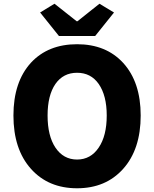

<svg xmlns="http://www.w3.org/2000/svg" viewBox="-20 -995 826 1029"><path d="M146 -90Q52 -195 52 -376Q52 -556 146 -659Q238 -758 393 -758Q548 -758 640 -658Q734 -555 734 -376Q734 -195 640 -90Q547 14 393 14Q239 14 146 -90ZM509 -204Q552 -267 552 -376Q552 -483 509 -545Q467 -605 393 -605Q319 -605 277 -545Q235 -484 235 -376Q235 -267 277 -204Q320 -140 393 -140Q466 -140 509 -204ZM195 -928 272 -975 391 -881H395L513 -975L591 -928L490 -802H296Z"/></svg>

Font: KaiGen Gothic KR Heavy
Style: Heavy
Weight: 900
Designer: Ryoko NISHIZUKA  (kana & ideographs); Paul D. Hunt (Latin, Greek & Cyrillic); Wenlong ZHANG  (bopomofo); Sandoll Communi
Foundry: Adobe Systems Incorporated
Version: Version 1.002 March 28, 2018